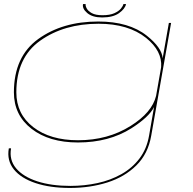

<svg xmlns="http://www.w3.org/2000/svg" viewBox="-20 -697 952 946"><path d="M325 229Q226.5 229 154.8 205Q83 181 48 137.2Q13 93.5 23.5 34H34.5Q24.5 91 59.5 132.5Q94.5 174 164 196.5Q233.5 219 326.5 219Q396 219 460.5 205Q525 191 578.2 161Q631.5 131 667.2 84Q703 37 714.5 -29L739 -169.5Q714 -120 627.5 -65Q517 5 364 5Q222 5 135.2 -62.5Q48.5 -130 48.5 -242Q48.5 -418 168 -504.5Q287.5 -591 464 -591Q615.5 -591 703.5 -521Q777.5 -462 781.5 -410L812 -584H823L725 -28Q709.5 61 651.8 118Q594 175 509 202Q424 229 325 229ZM774 -366.5Q780 -445.5 700 -510Q612.5 -580 465.5 -580Q295.5 -580 178 -496.5Q60.5 -413 60.5 -242Q60.5 -135 144 -70.5Q227.5 -6 364.5 -6Q511.5 -6 623.5 -76.5Q729 -142.5 749 -224.5ZM483 -611Q436 -611 410.2 -632.5Q384.5 -654 389 -677H402Q400.5 -668.5 407.2 -655.5Q414 -642.5 432.5 -632.2Q451 -622 485 -622Q521.5 -622 543.5 -632Q565.5 -642 576 -655Q586.5 -668 588 -677H601Q596.5 -654 566.8 -632.5Q537 -611 483 -611Z"/></svg>

Font: Anybody UltraExpanded Thin
Style: Italic
Weight: 100
Width: 9
Italic angle: -10°
Designer: Tyler Finck
Foundry: Etcetera Type Company
Version: Version 1.010; ttfautohint (v1.8.3) -l 8 -r 50 -G 200 -x 14 